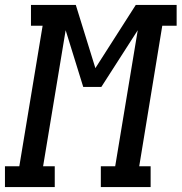

<svg xmlns="http://www.w3.org/2000/svg" viewBox="-62 -755 733 775"><path d="M-42 0V-84H16L110 -651H63V-735H244L323 -480L486 -735H651V-651H593L500 -84H546V0H345V-84H403L494 -633L347 -404H274L203 -633L112 -84H159V0Z"/></svg>

Font: Iosevka Slab Medium Extended
Style: Italic
Weight: 500
Width: 7
Italic angle: -9°
Monospace: yes
Designer: Belleve Invis
Foundry: Belleve Invis
Version: Version 11.1.0; ttfautohint (v1.8.3)